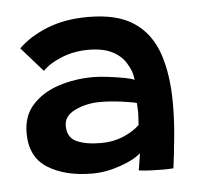

<svg xmlns="http://www.w3.org/2000/svg" viewBox="-36 -749 448 431"><g transform="rotate(-5 187.5 -534.0)"><path d="M260.5 -359.5Q261.5 -363.5 263.5 -376.8Q265.5 -390 266.5 -398Q253 -384.5 220.2 -373Q187.5 -361.5 156.5 -361.5Q95.5 -361.5 56.2 -386Q17 -410.5 17 -465Q17 -503.5 39.5 -528.2Q62 -553 98.5 -565Q135 -577 177 -577Q191 -577 211 -574.5Q231 -572 248 -568.8Q265 -565.5 269 -562.5Q267.5 -581.5 258 -596.5Q248 -616 226.8 -627.5Q205.5 -639 172 -639Q138 -639 109.8 -627.2Q81.5 -615.5 68 -600.5L19.5 -655.5Q44 -680 84 -696.2Q124 -712.5 177 -712.5Q243 -712.5 280.5 -687Q318 -661.5 334 -614.5Q350 -567.5 350 -502.5Q350 -463.5 346.2 -425.5Q342.5 -387.5 338.5 -357.5Q336.5 -357 328.2 -356.8Q320 -356.5 315 -356.5Q301.5 -356.5 285.2 -357.2Q269 -358 260.5 -359.5ZM182 -428Q209 -428 231.8 -437.5Q254.5 -447 269 -461Q269.5 -469.5 270 -476.2Q270.5 -483 270.5 -489Q270.5 -493.5 270.2 -499.5Q270 -505.5 269.5 -510.5Q262 -513 236.2 -516.5Q210.5 -520 187.5 -520Q157 -520 131.5 -508Q106 -496 106 -473.5Q106 -447 126.8 -437.5Q147.5 -428 182 -428Z"/></g></svg>

Font: Grandstander Medium
Style: Regular
Weight: 500
Designer: Tyler Finck
Foundry: Etcetera Type Co
Version: Version 1.200; ttfautohint (v1.8.3)